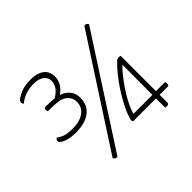

<svg xmlns="http://www.w3.org/2000/svg" viewBox="-154 -945 1187 1187"><g transform="rotate(-45 440.0 -351.5)"><path d="M159 -511Q159 -516 162 -521Q165 -526 173 -526Q193 -526 213.5 -525Q234 -524 249 -522Q284 -544 298 -566Q312 -588 312 -614Q312 -624 308 -635Q304 -646 293.5 -655.5Q283 -665 265.5 -671.5Q248 -678 220 -678Q178 -678 146 -666Q114 -654 91 -634Q82 -642 83 -652Q84 -662 89 -666Q104 -680 138 -695Q172 -710 224 -710Q259 -710 282.5 -702Q306 -694 320 -681Q334 -668 340 -651.5Q346 -635 346 -619Q346 -587 330.5 -560.5Q315 -534 286 -514Q322 -503 343 -477Q364 -451 364 -414Q364 -348 318 -313.5Q272 -279 193 -279Q148 -279 119 -289Q90 -299 79 -310Q74 -315 74 -322Q74 -333 86 -342Q106 -326 130 -318.5Q154 -311 198 -311Q258 -311 294.5 -337.5Q331 -364 331 -410Q331 -443 309 -464.5Q287 -486 254 -491Q234 -494 209.5 -495Q185 -496 163 -496Q161 -498 160 -503Q159 -508 159 -511ZM723 -111H802Q805 -105 805 -94Q805 -89 803 -84Q801 -79 796 -79H723V-11Q723 3 703 3Q695 3 691 2V-79H491Q487 -87 487 -92Q487 -97 495 -121Q505 -153 526.5 -193.5Q548 -234 574 -274.5Q600 -315 629.5 -351.5Q659 -388 686 -413Q695 -422 709 -422Q717 -422 723 -420ZM691 -110 692 -373Q672 -355 648 -325Q624 -295 600 -259.5Q576 -224 556 -185.5Q536 -147 525 -110ZM271 3Q269 8 262 8Q255 8 249 3.5Q243 -1 241 -8L692 -704Q695 -711 703 -711Q715 -711 723 -696Z"/></g></svg>

Font: Yanone Kaffeesatz Thin
Style: Regular
Weight: 250
Designer: Yanone
Foundry: Yanone Font Production. Not for release.
Version: Version 1.002